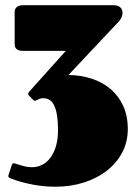

<svg xmlns="http://www.w3.org/2000/svg" viewBox="-20 -520 519 735"><path d="M90.8 -154.3Q87.4 -157.7 87.9 -161.4Q88.4 -165 91.3 -168.5L231.9 -325.2H68.8Q57.1 -325.2 50.5 -327.9Q43.9 -330.6 40.8 -335Q37.6 -339.4 36.9 -344.7Q36.1 -350.1 36.1 -355V-476.1Q36.1 -484.9 43.7 -492.4Q51.3 -500 67.9 -500H415Q430.2 -500 438.2 -493.7Q446.3 -487.3 448.2 -478Q450.2 -468.8 446.8 -457.8Q443.4 -446.8 435.1 -438L242.2 -232.9Q288.6 -232.4 329.8 -219.2Q371.1 -206.1 402.1 -180.2Q433.1 -154.3 451.2 -115.7Q469.2 -77.1 469.2 -25.9Q469.2 23.4 447.8 64Q426.3 104.5 388.9 133.5Q351.6 162.6 301 178.7Q250.5 194.8 191.9 194.8Q171.9 194.8 150.1 192.9Q128.4 190.9 106.2 186.8Q84 182.6 61.5 176.5Q39.1 170.4 18.6 162.1Q15.1 160.6 12.9 157.7Q10.7 154.8 12.7 149.4L25.4 111.3Q27.3 106 29.3 105.5Q31.2 105 33.7 105Q36.1 105 42.5 107.4Q48.8 109.9 58.1 112.5Q67.4 115.2 78.6 117.7Q89.8 120.1 102.1 120.1Q124 120.1 142.6 110.4Q161.1 100.6 174.3 82Q187.5 63.5 194.8 37.4Q202.1 11.2 202.1 -22Q202.1 -82.5 188.7 -113.3Q175.3 -144 146 -144Q137.7 -144 131.3 -141.6Q125 -139.2 119.6 -136.2Q117.7 -135.3 114.5 -134.3Q111.3 -133.3 107.4 -137.2Z"/></svg>

Font: Fascinate
Style: Regular
Weight: 900
Designer: Astigmatic (AOETI)
Foundry: Astigmatic (AOETI)
Version: Version 1.000